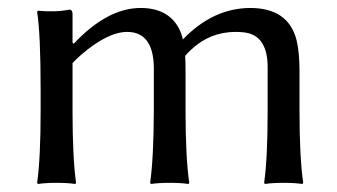

<svg xmlns="http://www.w3.org/2000/svg" viewBox="-20 -459 847 482"><path d="M162.1 -352.1 165 -349.1Q249.5 -439 333 -439Q401.9 -439 429.2 -387.7Q436 -374.5 439 -359.9Q514.6 -438.5 607.9 -439Q704.1 -439 724.6 -357.9Q731.9 -327.6 731.9 -279.8V-180.2Q731.9 -64 741.2 0L738.8 2.9Q720.7 0 691.9 0Q663.1 0 645 2.9L643.1 0Q651.9 -62 651.9 -180.2V-290Q651.9 -363.8 602.5 -376Q588.9 -378.9 571.8 -378.9Q506.8 -378.9 459.5 -334Q451.7 -326.7 444.8 -318.8Q445.8 -305.7 445.8 -280.8V-180.2Q445.8 -64 455.1 0L453.1 2.9Q435.1 0 405.8 0Q377 0 358.9 2.9L356.9 0Q365.7 -62 366.2 -180.2V-290Q364.7 -378.4 299.8 -378.9Q250.5 -378.9 184.1 -321.8Q172.4 -311.5 162.1 -300.8V-180.2Q162.1 -64 170.9 0L168.9 2.9Q150.9 0 122.1 0Q93.3 0 75.2 2.9L73.2 0Q82 -62 82 -180.2V-234.9Q82 -373 73.2 -429.2L75.2 -432.1Q119.1 -427.7 155.8 -435.1Q161.6 -433.1 162.1 -424.8Z"/></svg>

Font: Linux Biolinum O
Style: Regular
Weight: 400
Designer: Philipp H. Poll
Foundry: Philipp H. Poll
Version: Version 1.0.4